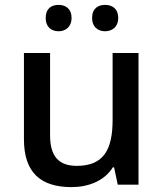

<svg xmlns="http://www.w3.org/2000/svg" viewBox="-20 -756 670 786"><path d="M167 -682C167 -646 190 -628 220 -628C248 -628 273 -646 273 -682C273 -721 248 -736 220 -736C190 -736 167 -721 167 -682ZM357 -682C357 -646 381 -628 410 -628C439 -628 464 -646 464 -682C464 -721 439 -736 410 -736C381 -736 357 -721 357 -682ZM547 -539H441V-266C441 -144 405 -77 294 -77C219 -77 185 -118 185 -202V-539H78V-186C78 -49 147 10 273 10C341 10 407 -15 442 -71H447L462 0H547Z"/></svg>

Font: Noto Sans Gujarati UI Medium
Style: Regular
Weight: 500
Designer: Jelle Bosma - Monotype Design Team, Universal Thirst
Foundry: Monotype Imaging Inc.
Version: Version 2.106